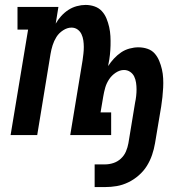

<svg xmlns="http://www.w3.org/2000/svg" viewBox="-20 -548 790 779"><path d="M364 211V119H406Q423 119 440 113.5Q457 108 470.5 95.5Q484 83 491 66.5Q498 50 501 33L528 -131Q531 -145 532.5 -158.5Q534 -172 534 -185.5Q534 -199 532 -212.5Q530 -226 524.5 -237.5Q519 -249 508 -256.5Q497 -264 483 -264Q466 -264 449.5 -253Q433 -242 422.5 -226Q412 -210 407 -192.5Q402 -175 399 -157L388 -92H431V0H265L315 -303Q317 -317 318.5 -330.5Q320 -344 320 -357.5Q320 -371 318 -384.5Q316 -398 310.5 -409.5Q305 -421 294.5 -428.5Q284 -436 270 -436Q253 -436 236 -425Q219 -414 209 -398Q199 -382 193.5 -364.5Q188 -347 185 -329L131 0H23L94 -428H51V-520H217L206 -452Q215 -468 228 -482.5Q241 -497 257 -507.5Q273 -518 291.5 -523Q310 -528 327 -528Q346 -528 363.5 -522Q381 -516 393 -503Q405 -490 412 -473Q419 -456 423 -438Q427 -420 428 -401.5Q429 -383 428.5 -364Q428 -345 426 -326Q424 -307 420 -288L419 -280Q429 -296 442.5 -310.5Q456 -325 471.5 -335.5Q487 -346 505.5 -351Q524 -356 541 -356Q561 -356 578.5 -350Q596 -344 607.5 -331Q619 -318 626 -301Q633 -284 637 -266.5Q641 -249 642 -230Q643 -211 642 -192Q641 -173 639 -154Q637 -135 634 -116L609 33Q605 57 597 80.5Q589 104 576 125Q563 146 543 163.5Q523 181 500 192Q477 203 453.5 207Q430 211 406 211Z"/></svg>

Font: Iosevka Etoile Semibold
Style: Italic
Weight: 600
Italic angle: -9°
Designer: Belleve Invis
Foundry: Belleve Invis
Version: Version 22.1.2; ttfautohint (v1.8.4)